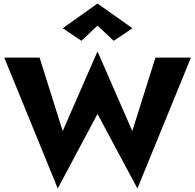

<svg xmlns="http://www.w3.org/2000/svg" viewBox="-20 -1026 1105 1087"><path d="M532 -881 624 -795 730 -866 532 -1006 335 -866 441 -795ZM729 -284 532 -735 335 -284 204 -700H4L307 41L532 -381L758 41L1061 -700H860Z"/></svg>

Font: Jost
Style: Bold
Weight: 700
Version: Version 3.710